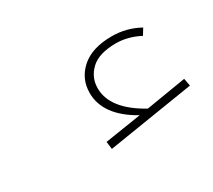

<svg xmlns="http://www.w3.org/2000/svg" viewBox="-53 -792 390 352"><g transform="rotate(-30 142.0 -616.5)"><path d="M281 -572 284 -556 102 -527 100 -543 177 -555Q118 -588 118 -636Q118 -666 140.5 -686Q163 -706 205 -706Q236 -706 263 -691L255 -678Q230 -691 205 -691Q169 -691 152 -675Q135 -659 135 -636Q135 -592 196 -558Z"/></g></svg>

Font: FiraGO Thin
Style: Regular
Weight: 100
Designer: bBox Type
Foundry: bBox Type GmbH
Version: Version 1.001;PS 001.001;hotconv 1.0.88;makeotf.lib2.5.64775